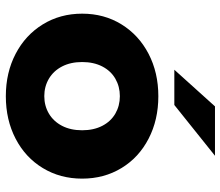

<svg xmlns="http://www.w3.org/2000/svg" viewBox="-72 -724 804 701"><g transform="rotate(90 330.5 -373.0)"><path d="M29.4 -270.5Q29.4 -350.7 68.4 -413.9Q107.4 -477.2 175.9 -512.9Q244.4 -548.6 330.8 -548.6Q417.2 -548.6 485.9 -513Q554.6 -477.5 593.1 -414Q631.7 -350.5 631.7 -270.4Q631.7 -190.3 593.1 -126.8Q554.6 -63.2 485.9 -27.5Q417.2 8.2 330.8 8.2Q244.4 8.2 175.9 -27.6Q107.4 -63.4 68.4 -126.9Q29.4 -190.4 29.4 -270.5ZM455.1 -270.4Q455.1 -312.4 439 -343.8Q422.8 -375.2 394.2 -391.7Q365.7 -408.1 330.6 -408.1Q295.5 -408.1 266.9 -391.7Q238.3 -375.2 222.1 -343.8Q206 -312.4 206 -270.4Q206 -228.4 222.1 -197.2Q238.3 -165.9 266.9 -149Q295.5 -132.2 330.5 -132.2Q365.6 -132.2 394.2 -149Q422.8 -165.9 439 -197.2Q455.1 -228.4 455.1 -270.4ZM367.9 -755.4H548.2L362.8 -607H234.1Z"/></g></svg>

Font: iiserrat Thin
Style: Regular
Weight: 100
Designer: Akira Ohta
Foundry: Akira Ohta
Version: Version 1.200;Glyphs 3.3.1 (3343)